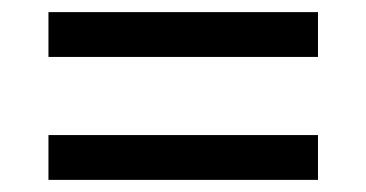

<svg xmlns="http://www.w3.org/2000/svg" viewBox="-20 -516 604 317"><path d="M60 -422V-496H505V-422ZM60 -219V-293H505V-219Z"/></svg>

Font: Noto Serif Tibetan ExtraBold
Style: Regular
Weight: 800
Version: Version 2.103